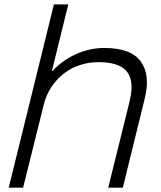

<svg xmlns="http://www.w3.org/2000/svg" viewBox="-20 -860 736 880"><path d="M643.1 -407.2 543 0H476.1L573.2 -392.1Q581.1 -424.3 582.8 -450.2Q584.5 -476.1 577.6 -500Q570.8 -523.9 554.2 -540Q537.6 -556.2 506.8 -565.7Q476.1 -575.2 432.1 -575.2Q376 -575.2 325.4 -554Q274.9 -532.7 235.4 -487.3Q195.8 -441.9 180.2 -378.9L85.9 0H20L227.1 -839.8H293L217.8 -534.2H220.2Q266.1 -584 328.9 -612.1Q391.6 -640.1 458 -640.1Q580.6 -640.1 625.5 -577.9Q670.4 -515.6 643.1 -407.2Z"/></svg>

Font: Sinkin Sans 300 Light Italic
Style: Regular
Weight: 300
Italic angle: -112°
Designer: Keith Bates
Foundry: K-Type
Version: Sinkin Sans (version 1.0)  by Keith Bates   •   © 2014   www